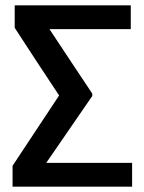

<svg xmlns="http://www.w3.org/2000/svg" viewBox="-20 -714 540 718"><path d="M27 -94 201 -357Q159 -420 117.5 -483.5Q76 -547 35 -610V-694H469V-605H165Q205 -544 245.5 -483.5Q286 -423 325 -364V-355L153 -105H474V-16H27Z"/></svg>

Font: D2Coding ligature
Style: Bold
Weight: 700
Monospace: yes
Designer: Yong-Rak Park; Jeong-Hwan Yoon; Sang-Min Lee;
Foundry: NHN Corporation
Version: Version 1.3.2; Build 20180524